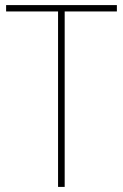

<svg xmlns="http://www.w3.org/2000/svg" viewBox="-20 -734 483 754"><path d="M234 0H208V-689H4V-714H439V-689H234Z"/></svg>

Font: Noto Sans Thai SemCond Thin
Style: Regular
Weight: 100
Width: 4
Designer: Monotype Design Team
Foundry: Monotype Imaging Inc.
Version: Version 2.002; ttfautohint (v1.8.4.7-5d5b)